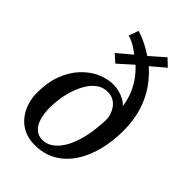

<svg xmlns="http://www.w3.org/2000/svg" viewBox="-254 -965 1077 1077"><g transform="rotate(45 284.0 -426.5)"><path d="M233.6 11.1Q187 11.1 150.3 -6.2Q113.7 -23.6 88.5 -54Q63.3 -84.4 50.2 -123.7Q37.1 -163.1 37.1 -207.2Q37.1 -289.1 61.1 -351.6Q85.1 -414 124.8 -456.3Q164.6 -498.5 212.5 -520.1Q260.5 -541.7 308.1 -541.7Q333.3 -541.7 357.1 -535.2Q380.9 -528.8 400.3 -517.6Q419.7 -506.5 431.1 -492.3Q424.3 -539.4 407.8 -579.6Q391.4 -619.8 363.4 -656.8Q335.3 -693.8 292.4 -730.4L351.1 -738.1L232.6 -631.8L188 -671.6L308.2 -773.2L300.1 -717.8Q273.9 -743.2 238.9 -766.1Q203.9 -789 174.3 -795.9L194.6 -853.8Q227.1 -845.7 270.9 -823.2Q314.7 -800.7 353.6 -771.2L304.3 -767.6L414.6 -864L457.2 -823.8L339.9 -724.4L345.2 -779.8Q409.5 -729.5 450.7 -670.6Q492 -611.7 511.7 -543.6Q531.4 -475.6 531.4 -398Q531.4 -315.1 512.8 -241.1Q494.3 -167.2 457.1 -110.5Q420 -53.7 364.2 -21.3Q308.3 11.1 233.6 11.1ZM245.9 -39.5Q276.2 -39.5 302.2 -55.9Q328.2 -72.3 349.1 -101.5Q370 -130.7 384.6 -170.1Q399.3 -209.4 407.4 -255Q411.7 -276.8 414.3 -301Q417 -325.2 418.4 -347Q419.8 -368.9 419.1 -383.3Q418.4 -395.2 412.7 -413.1Q406.9 -431 394.8 -448.6Q382.7 -466.2 362.6 -478.2Q342.6 -490.2 313.5 -490.2Q280.4 -490.2 253.7 -472.4Q226.9 -454.6 207 -424.4Q187.2 -394.1 173.6 -356.3Q160.1 -318.4 153.4 -277.7Q146.8 -236.9 146.8 -198.8Q146.8 -150.6 157.8 -114.8Q168.7 -78.9 190.9 -59.2Q213.1 -39.5 245.9 -39.5Z"/></g></svg>

Font: Merriweather 7pt Light
Style: Italic
Weight: 300
Italic angle: -7.8°
Designer: Eben Sorkin
Foundry: Eben Sorkin
Version: Version 2.200;gftools[0.9.31]